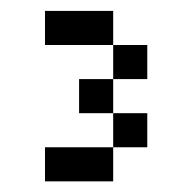

<svg xmlns="http://www.w3.org/2000/svg" viewBox="-20 -645 352 352"><path d="M62.5 -625V-562.5H187.5V-625ZM187.5 -562.5V-500H250V-562.5ZM187.5 -500H125V-437.5H187.5ZM187.5 -437.5V-375H250V-437.5ZM187.5 -375H62.5V-312.5H187.5Z"/></svg>

Font: Medodica
Style: Regular
Weight: 400
Version: Version 001.000